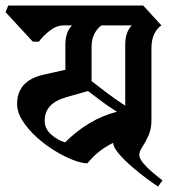

<svg xmlns="http://www.w3.org/2000/svg" viewBox="-40 -659 633 696"><path d="M197 -497Q197 -543 221 -567H191Q165 -567 140 -547.5Q115 -528 101 -508H79L-20 -615L-10 -639H479L545 -567Q530 -557 519.5 -536.5Q509 -516 509 -484V-223Q509 -191 498 -167Q487 -143 476 -126.5Q465 -110 465 -98Q465 -84 480.5 -66Q496 -48 516 -31.5Q536 -15 549 -5L533 17Q520 9 494 -10Q468 -29 439.5 -53.5Q411 -78 391 -101.5Q371 -125 370 -141Q345 -129 321.5 -111Q298 -93 277 -67Q256 -67 224 -79.5Q192 -92 157 -113.5Q122 -135 91.5 -163Q61 -191 41.5 -221.5Q22 -252 22 -283Q22 -324 46 -351Q70 -378 121 -389L197 -406ZM414 -497Q414 -543 438 -567H328Q313 -557 302.5 -537Q292 -517 292 -490V-365Q320 -343 350 -320.5Q380 -298 414 -276ZM384 -254Q356 -271 330 -290.5Q304 -310 279 -329L201 -307Q160 -295 141 -274Q122 -253 122 -221Q122 -192 146 -171Q170 -150 196 -143Q236 -183 283 -211.5Q330 -240 384 -254Z"/></svg>

Font: Jaini Purva
Style: Regular
Weight: 400
Designer: Maithili Shingre, Girish Dalvi (Devanagari), Taresh Vohra (Latin)
Foundry: Ek Type
Version: Version 2.000; ttfautohint (v1.8.4.7-5d5b)